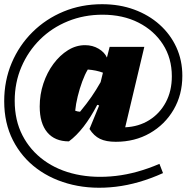

<svg xmlns="http://www.w3.org/2000/svg" viewBox="-39 -694 888 914"><path d="M289 -21Q222 -21 186 -64Q150 -107 150 -187Q150 -244 167.5 -296.5Q185 -349 215.5 -390Q246 -431 284.5 -455Q323 -479 366 -479Q402 -479 430.5 -462Q459 -445 470 -420L483 -471H648L557 -88Q622 -91 672 -122.5Q722 -154 750.5 -207.5Q779 -261 779 -331Q779 -417 736.5 -483Q694 -549 620 -586.5Q546 -624 449 -624Q361 -624 284.5 -593Q208 -562 151.5 -506Q95 -450 63 -375.5Q31 -301 31 -214Q31 -121 68 -49.5Q105 22 170.5 69.5Q236 117 323.5 136Q411 155 512 143.5Q613 132 720 86L737 130Q622 182 512 195Q402 208 306 185.5Q210 163 137 109Q64 55 22.5 -26.5Q-19 -108 -19 -212Q-19 -310 16.5 -394Q52 -478 115.5 -541Q179 -604 263.5 -639Q348 -674 447 -674Q530 -674 599.5 -648.5Q669 -623 720.5 -577Q772 -531 800.5 -469Q829 -407 829 -333Q829 -243 787.5 -172Q746 -101 674.5 -60Q603 -19 512 -19Q466 -19 437 -33Q408 -47 387 -80L433 -192L424 -195Q361 -74 289 -21ZM319 -167Q329 -163 342 -162Q375 -202 397 -234Q419 -266 440 -303L451 -348Q419 -360 379 -363Q365 -340 352.5 -306Q340 -272 331 -235.5Q322 -199 319 -167Z"/></svg>

Font: Piazzolla SC Black
Style: Regular
Weight: 900
Designer: Juan Pablo del Peral
Foundry: Huerta Tipografica
Version: Version 1.330